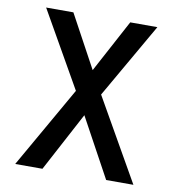

<svg xmlns="http://www.w3.org/2000/svg" viewBox="-79 -771 775 843"><g transform="rotate(10 308.0 -350.0)"><path d="M450 0 280 -312 59 -700H180.5L335.5 -414L571.5 0ZM44.5 0 279 -411 434 -700H555L333 -313.5L166 0Z"/></g></svg>

Font: Overpass Mono SemiBold
Style: Regular
Weight: 600
Monospace: yes
Designer: Delve Withrington, Dave Bailey
Foundry: Delve Fonts LLC
Version: Version 4.000